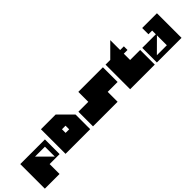

<svg xmlns="http://www.w3.org/2000/svg" viewBox="178 -2422 4031 4031"><g transform="rotate(-45 2193.0 -407.0)"><path d="M682 -412H388L682 -118ZM790 -520V-84H494V210H58V-520Z M882 0V-730H1318L1614 -434V0ZM1194 -418V-310H1300V-418Z M2428 0H1698V-434H1992V-730H2722V-294H2428V0Z M3234 -730H3344V-622H3234V-434H3532V0H2800V-730H2940L3234 -1024V-730Z M3702 -108H3998V-402ZM3594 0V-434H3998V-544H3888V-730H4326V0Z"/></g></svg>

Font: El Pececito
Style: Regular
Weight: 400
Designer: deFharo
Foundry: deFharo
Version: El Pececito Version 1.000